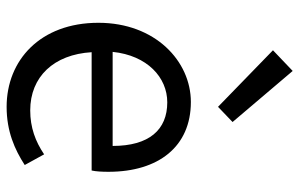

<svg xmlns="http://www.w3.org/2000/svg" viewBox="-186 -726 925 594"><g transform="rotate(90 277.0 -429.5)"><path d="M200 -872 136 -811 311 -641 358 -686ZM311 13C387 13 443 -12 491 -43L458 -103C418 -76 375 -60 322 -60C218 -60 149 -133 142 -250H508C511 -263 512 -282 512 -302C512 -457 434 -557 296 -557C170 -557 51 -447 51 -271C51 -91 167 13 311 13ZM432 -315H141C152 -422 220 -484 297 -484C382 -484 432 -428 432 -315Z"/></g></svg>

Font: Spoqa Han Sans Neo
Style: Regular
Weight: 400
Designer: [Spoqa Han Sans Neo] Dong-huui Kim ___ Younghwa Kang ___ Yujin Lee ___ [Noto Sans] Ryoko NISHIZUKA ____ (kana & ideograp
Foundry: Spoqa (http://www.spoqa-han-sans.com)
Version: Version 1.100;hotconv 1.0.109;makeotfexe 2.5.65596